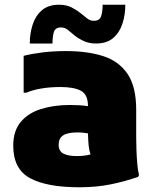

<svg xmlns="http://www.w3.org/2000/svg" viewBox="-20 -780 656 812"><path d="M316 12Q178 12 107 -26.5Q36 -65 36 -164Q36 -226 67.5 -264Q99 -302 153.5 -319Q208 -336 276 -336Q295 -336 314 -335Q333 -334 352 -331V-332Q352 -380 322.5 -396Q293 -412 236 -412Q191 -412 153.5 -405.5Q116 -399 92 -388H80V-544Q116 -553 161 -558.5Q206 -564 260 -564Q349 -564 415.5 -543Q482 -522 519 -468Q556 -414 556 -316V-200Q556 -178 557 -147.5Q558 -117 560.5 -87.5Q563 -58 568 -40L564 -32Q510 -13 449 -0.5Q388 12 316 12ZM228 -168Q228 -141 248 -130.5Q268 -120 304 -120Q319 -120 334 -121.5Q349 -123 363 -127Q357 -144 355 -163.5Q353 -183 352 -216Q330 -220 308 -220Q266 -220 247 -207.5Q228 -195 228 -168ZM106 -596Q106 -638 118 -675.5Q130 -713 157 -736.5Q184 -760 230 -760Q260 -760 282 -749Q304 -738 321 -724Q335 -713 348 -702.5Q361 -692 377 -692Q401 -692 407.5 -711Q414 -730 414 -760H510Q510 -718 498 -680.5Q486 -643 459 -619.5Q432 -596 386 -596Q358 -596 336.5 -605.5Q315 -615 298 -628Q283 -640 269 -652Q255 -664 238 -664Q214 -664 208 -645Q202 -626 202 -596Z"/></svg>

Font: Kufam Black
Style: Regular
Weight: 900
Designer: Wael Morcos, Artur Schmal
Foundry: Original Type
Version: Version 1.301; ttfautohint (v1.8.3)